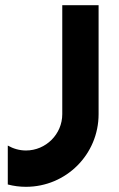

<svg xmlns="http://www.w3.org/2000/svg" viewBox="-20 -720 457 740"><path d="M360 -700H220V-280C220 -203 157 -140 80 -140C55 -140 31 -147 10 -159V-9C33 -3 56 0 80 0C235 0 360 -125 360 -280Z"/></svg>

Font: Righteous
Style: Regular
Weight: 400
Designer: Astigmatic (AOETI)
Foundry: Astigmatic (AOETI)
Version: Version 1.000